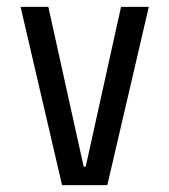

<svg xmlns="http://www.w3.org/2000/svg" viewBox="-20 -540 494 560"><path d="M293 0H161L40 -520H121L224 -54H230L333 -520H414Z"/></svg>

Font: Strait
Style: Regular
Weight: 400
Width: 3
Designer: Eduardo Rodriguez Tunni
Foundry: Eduardo Rodriguez Tunni
Version: Version 1.001